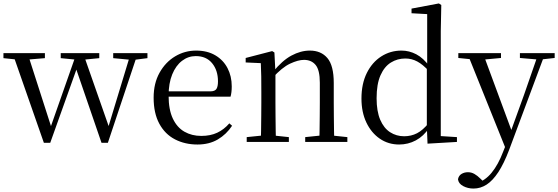

<svg xmlns="http://www.w3.org/2000/svg" viewBox="-25 -825 3244 1116"><path d="M230 5 48 -516H135L280 -65H261L267 -80L420 -516H458L616 -65H598L602 -78L735 -516H776L602 5H565L407 -455H432L426 -440L267 5ZM-5 -487V-516H236V-487L117 -477H91ZM328 -487V-516H552V-487L451 -477H430ZM633 -487V-516H832V-487L754 -477H739Z M1123 15Q1050 15 992 -15Q934 -45 901 -106Q868 -167 868 -257Q868 -341 902.5 -402.5Q937 -464 993 -497.5Q1049 -531 1115 -531Q1180 -531 1226.5 -503.5Q1273 -476 1297.5 -429Q1322 -382 1322 -323Q1322 -287 1315 -263H907V-294H1197Q1224 -294 1233 -308Q1242 -322 1242 -352Q1242 -416 1208 -457.5Q1174 -499 1113 -499Q1069 -499 1033 -471.5Q997 -444 976 -392.5Q955 -341 955 -269Q955 -188 979.5 -136Q1004 -84 1047 -59.5Q1090 -35 1145 -35Q1198 -35 1237.5 -53.5Q1277 -72 1308 -108L1324 -94Q1291 -44 1241 -14.5Q1191 15 1123 15Z M1409 0V-28L1517 -39H1550L1654 -28V0ZM1491 0Q1492 -24 1492.5 -65Q1493 -106 1493.5 -150.5Q1494 -195 1494 -229V-289Q1494 -341 1493.5 -381Q1493 -421 1491 -458L1403 -462V-488L1557 -528L1570 -520L1576 -403V-402V-229Q1576 -195 1576.5 -150.5Q1577 -106 1577.5 -65Q1578 -24 1579 0ZM1749 0V-28L1856 -39H1889L1994 -28V0ZM1831 0Q1832 -24 1832.5 -64.5Q1833 -105 1833.5 -149.5Q1834 -194 1834 -229V-344Q1834 -418 1809.5 -447.5Q1785 -477 1742 -477Q1708 -477 1661 -455Q1614 -433 1559 -372L1551 -406H1561Q1615 -473 1669 -502Q1723 -531 1776 -531Q1841 -531 1878 -487.5Q1915 -444 1915 -342V-229Q1915 -194 1915.5 -149.5Q1916 -105 1916.5 -64.5Q1917 -24 1918 0Z M2295 15Q2232 15 2182.5 -19Q2133 -53 2104.5 -113Q2076 -173 2076 -252Q2076 -338 2107 -400.5Q2138 -463 2191 -497Q2244 -531 2309 -531Q2353 -531 2394.5 -509.5Q2436 -488 2472 -438H2481L2469 -411Q2433 -450 2400.5 -467.5Q2368 -485 2331 -485Q2285 -485 2247 -461.5Q2209 -438 2186.5 -387Q2164 -336 2164 -254Q2164 -178 2185 -129Q2206 -80 2242.5 -56.5Q2279 -33 2324 -33Q2365 -33 2399 -50.5Q2433 -68 2467 -110L2480 -82H2470Q2437 -33 2392 -9Q2347 15 2295 15ZM2460 10 2456 -89V-92V-431L2458 -440V-743L2367 -748V-775L2526 -805L2540 -796L2537 -644V-34L2631 -28V0Z M2727 271Q2694 271 2667 256.5Q2640 242 2637 217Q2641 196 2657.5 186Q2674 176 2695 176Q2715 176 2732.5 186Q2750 196 2767 213L2796 241L2764 257L2744 240Q2794 226 2832.5 179Q2871 132 2899 58L2928 -15L2932 -28L3021 -274L3105 -516H3144L2934 47Q2904 126 2871.5 175.5Q2839 225 2803.5 248Q2768 271 2727 271ZM2919 51 2691 -516H2782L2951 -59L2957 -46ZM2639 -488V-516H2887V-488L2780 -478H2738ZM2997 -488V-516H3199V-488L3117 -479H3102Z"/></svg>

Font: Noto Serif SC
Style: Regular
Weight: 400
Designer: Ryoko NISHIZUKA 西塚涼子 (kana & ideographs); Frank Grießhammer (Latin, Greek & Cyrillic); Wenlong ZHANG 张文龙 (bopomofo); San
Foundry: Adobe
Version: Version 2.002-H1;hotconv 1.1.0;makeotfexe 2.6.0